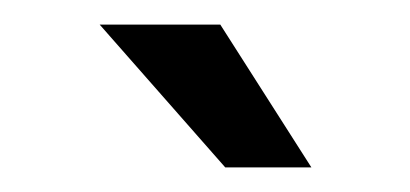

<svg xmlns="http://www.w3.org/2000/svg" viewBox="-20 -726 333 156"><path d="M233 -590H163L61 -706H159Z"/></svg>

Font: YamahaIndonesia935. App
Style: Regular
Weight: 400
Designer: Dalton Maag Ltd
Foundry: Dalton Maag Ltd
Version: Version 1.002; January 01, 2024; Regular/Italic